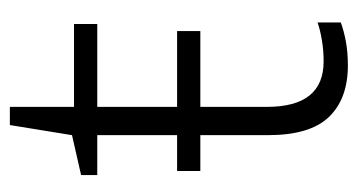

<svg xmlns="http://www.w3.org/2000/svg" viewBox="-184 -514 709 380"><g transform="rotate(-90 170.0 -324.5)"><path d="M238 -38Q260 -38 280.5 -41.5Q301 -45 315 -50V-4Q299 2 277.5 6Q256 10 230 10Q164 10 128 -27.5Q92 -65 92 -148V-282H21V-328H92V-486H13V-518L92 -536L112 -659H148V-532H312V-486H148V-328H298V-282H148V-150Q148 -38 238 -38Z"/></g></svg>

Font: BC Sans Light
Style: Regular
Weight: 300
Designer: Monotype Design Team
Foundry: Monotype Imaging Inc.
Version: Version 2.000;GOOG;noto-source:20170915:90ef993387c0